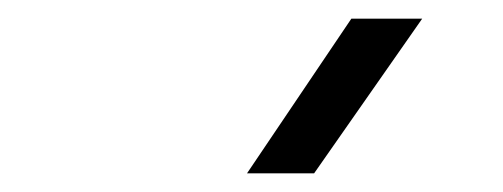

<svg xmlns="http://www.w3.org/2000/svg" viewBox="-20 -800 540 206"><path d="M317 -614H245L357 -780H433Z"/></svg>

Font: Tanohe Sans
Style: Italic
Weight: 400
Designer: Village Type and Design LLC & Cristiano Sobral
Foundry: Cooper Hewitt Smithsonian Design Museum
Version: Version 1.00;September 29, 2021;FontCreator 13.0.0.2655 64-b